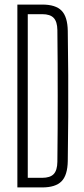

<svg xmlns="http://www.w3.org/2000/svg" viewBox="-20 -820 367 840"><path d="M56 0V-800H165Q223.5 -800 249.5 -773.2Q275.5 -746.5 276.5 -685Q278 -583.5 278.5 -491.8Q279 -400 278.5 -308.5Q278 -217 276.5 -115.5Q275.5 -53.5 249.2 -26.8Q223 0 164 0ZM101.5 -42H164Q199.5 -42 215 -58.5Q230.5 -75 231 -112Q232 -184 232.2 -256Q232.5 -328 232.5 -400Q232.5 -472 232.2 -544.2Q232 -616.5 231 -688.5Q230.5 -725 215 -741.5Q199.5 -758 165 -758H101.5Z"/></svg>

Font: Big Shoulders Display Thin Light
Style: Regular
Weight: 300
Version: Version 2.002